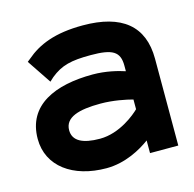

<svg xmlns="http://www.w3.org/2000/svg" viewBox="-78 -541 636 630"><g transform="rotate(-15 240.5 -225.5)"><path d="M210 11C274 11 329 -20 360 -43V0H456V-295C456 -407 387 -462 255 -462C160 -462 103 -438 60 -401L50 -393L105 -311L118 -323C155 -353 188 -361 255 -361C329 -361 353 -347 353 -299V-280C329 -288 289 -298 245 -298C117 -298 16 -255 16 -140C16 -47 96 11 210 11ZM245 -199C288 -199 331 -190 353 -184V-151C339 -137 282 -88 214 -88C155 -88 123 -105 123 -141C123 -185 171 -199 245 -199Z"/></g></svg>

Font: Charger Pro
Style: BlkExt
Weight: 900
Designer: Jasper
Foundry: Cannot Into Space Fonts
Version: Version 1.09